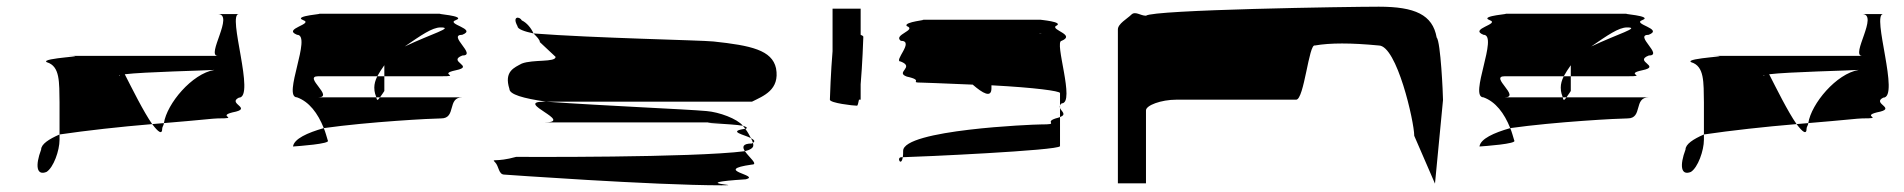

<svg xmlns="http://www.w3.org/2000/svg" viewBox="-20 -736 5692 574"><path d="M103 -289C85 -241 89 -210 119 -222C140 -235 158 -286 158 -318V-334C126 -320 103 -305 103 -289ZM120 -550C160 -538 157 -490 158 -430V-334C240 -346 339 -357 435 -365C409 -402 374 -473 353 -514C410 -521 593 -525 621 -527C554 -516 479 -426 470 -368C580 -377 619 -382 631 -382C700 -382 627 -388 675 -400C739 -412 658 -426 694 -444C745 -444 658 -694 694 -694H631C682 -694 595 -569 631 -569H176C272 -569 96 -563 120 -550ZM338 -509C336 -510 336 -511 338 -512ZM435 -365C453 -341 465 -332 465 -352C465 -357 470 -362 470 -368C461 -367 444 -366 435 -365Z M856 -298C870 -299 970 -306 960 -316C956 -329 953 -341 948 -353C899 -339 859 -321 856 -298ZM868 -445C904 -432 930 -398 948 -353C1083 -372 1273 -382 1299 -382C1345 -382 1316 -445 1362 -445H1116C1110 -437 1107 -433 1105 -445H931C981 -445 885 -508 931 -508H1108C1114 -519 1121 -530 1129 -541V-508H1299C1362 -508 1286 -514 1343 -526C1401 -538 1316 -552 1362 -570C1408 -570 1316 -632 1362 -632C1408 -650 1310 -664 1343 -676C1377 -689 1271 -695 1299 -695H931C959 -695 853 -689 886 -676C920 -664 823 -650 868 -632C914 -632 823 -445 868 -445ZM1099 -474C1099 -460 1103 -451 1105 -445H1116C1122 -453 1129 -464 1129 -464V-508H1108C1102 -496 1099 -485 1099 -474ZM1190 -597C1238 -630 1272 -654 1297 -654C1339 -654 1270 -635 1190 -597Z M1460 -251C1472 -239 1470 -214 1488 -214C1488 -214 1933 -182 2137 -182C2217 -182 2023 -188 2210 -200C2256 -212 2107 -227 2228 -244C2248 -244 2219 -266 2207 -284C2049 -264 1538 -267 1523 -267C1462 -250 1448 -263 1460 -251ZM1503 -470C1503 -454 1543 -442 1613 -432H2228C2262 -449 2312 -467 2300 -532C2288 -586 2226 -600 2113 -612C2075 -616 1757 -622 1575 -636C1585 -626 1594 -617 1594 -610L1641 -566C1641 -549 1574 -559 1540 -546C1518 -534 1486 -523 1503 -470ZM1527 -658C1527 -649 1547 -642 1575 -636C1568 -652 1555 -668 1540 -675C1534 -687 1510 -689 1527 -658ZM1606 -370H2137C2027 -370 2172 -366 2201 -360C2184 -381 2130 -401 2092 -404C2023 -410 1799 -419 1613 -432H1606C1515 -432 1702 -370 1606 -370ZM2201 -360C2203 -357 2206 -354 2208 -351H2210C2216 -354 2211 -357 2201 -360ZM2207 -284C2223 -288 2232 -294 2232 -301C2232 -303 2232 -306 2231 -309C2230 -308 2229 -308 2228 -307C2199 -307 2199 -296 2207 -284ZM2208 -351C2152 -343 2207 -333 2225 -323C2221 -331 2215 -342 2208 -351ZM2225 -323C2228 -318 2230 -313 2231 -309C2239 -314 2234 -318 2225 -323Z M2461 -438C2461 -428 2531 -420 2542 -420C2544 -420 2546 -427 2548 -438H2553V-484C2558 -542 2561 -620 2561 -626C2561 -628 2558 -630 2553 -632V-710H2469V-583C2464 -525 2461 -444 2461 -438Z M2673 -552C2716 -535 2655 -520 2691 -507C2746 -495 2694 -489 2736 -489C2751 -489 2783 -487 2888 -483C2918 -457 2944 -442 2944 -472V-481C3076 -474 3147 -464 3149 -458V-421C3150 -423 3151 -425 3154 -427C3196 -427 3130 -614 3154 -614C3196 -632 3123 -646 3136 -658C3166 -671 3084 -677 3092 -677H2736C2761 -677 2679 -671 2691 -658C2722 -646 2649 -632 2673 -614C2716 -614 2649 -552 2673 -552ZM2675 -266C2659 -266 2674 -236 2679 -266ZM2679 -266C2726 -267 3145 -286 3149 -299V-386C3146 -385 3141 -383 3136 -382C3099 -370 3151 -364 3092 -364C3067 -364 2680 -348 2680 -285C2680 -277 2680 -271 2679 -266ZM3086 -636C3088 -637 3090 -637 3092 -637C3098 -637 3095 -637 3086 -636ZM3149 -386C3170 -394 3153 -403 3149 -413ZM3149 -413V-421C3148 -418 3148 -416 3149 -413Z M3322 -188H3406V-406C3406 -421 3451 -438 3497 -438H3855C3879 -438 3893 -607 3911 -600C3957 -608 4018 -608 4102 -600C4156 -600 4208 -372 4208 -330L4270 -187L4294 -437C4294 -454 4287 -612 4275 -624C4263 -692 4210 -716 4102 -716C4014 -716 3427 -707 3406 -689C3389 -689 3374 -704 3362 -692C3350 -680 3322 -665 3322 -648Z M4403 -298C4417 -299 4517 -306 4507 -316C4503 -329 4500 -341 4495 -353C4446 -339 4406 -321 4403 -298ZM4415 -445C4451 -432 4477 -398 4495 -353C4630 -372 4820 -382 4846 -382C4892 -382 4863 -445 4909 -445H4663C4657 -437 4654 -433 4652 -445H4478C4528 -445 4432 -508 4478 -508H4655C4661 -519 4668 -530 4676 -541V-508H4846C4909 -508 4833 -514 4890 -526C4948 -538 4863 -552 4909 -570C4955 -570 4863 -632 4909 -632C4955 -650 4857 -664 4890 -676C4924 -689 4818 -695 4846 -695H4478C4506 -695 4400 -689 4433 -676C4467 -664 4370 -650 4415 -632C4461 -632 4370 -445 4415 -445ZM4646 -474C4646 -460 4650 -451 4652 -445H4663C4669 -453 4676 -464 4676 -464V-508H4655C4649 -496 4646 -485 4646 -474ZM4737 -597C4785 -630 4819 -654 4844 -654C4886 -654 4817 -635 4737 -597Z M5019 -289C5001 -241 5005 -210 5035 -222C5056 -235 5074 -286 5074 -318V-334C5042 -320 5019 -305 5019 -289ZM5036 -550C5076 -538 5073 -490 5074 -430V-334C5156 -346 5255 -357 5351 -365C5325 -402 5290 -473 5269 -514C5326 -521 5509 -525 5537 -527C5470 -516 5395 -426 5386 -368C5496 -377 5535 -382 5547 -382C5616 -382 5543 -388 5591 -400C5655 -412 5574 -426 5610 -444C5661 -444 5574 -694 5610 -694H5547C5598 -694 5511 -569 5547 -569H5092C5188 -569 5012 -563 5036 -550ZM5254 -509C5252 -510 5252 -511 5254 -512ZM5351 -365C5369 -341 5381 -332 5381 -352C5381 -357 5386 -362 5386 -368C5377 -367 5360 -366 5351 -365Z"/></svg>

Font: bitstorm
Style: maxext
Weight: 400
Version: Version 0.2